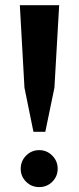

<svg xmlns="http://www.w3.org/2000/svg" viewBox="-20 -722 309 751"><path d="M192.9 -378.9 157.2 -206.5H110.8L75.7 -378.9L57.6 -701.7H211.4ZM61 -62Q61 -92.3 82.3 -113.5Q103.5 -134.8 133.3 -134.8Q163.1 -134.8 184.3 -113.5Q205.6 -92.3 205.6 -62Q205.6 -32.2 184.6 -11.2Q163.6 9.8 133.3 9.8Q103 9.8 82 -11.2Q61 -32.2 61 -62Z"/></svg>

Font: Cinzel Bold
Style: Regular
Weight: 700
Designer: Natanael Gama
Version: Version 1.001;PS 001.001;hotconv 1.0.56;makeotf.lib2.0.21325